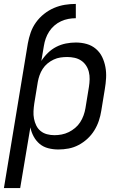

<svg xmlns="http://www.w3.org/2000/svg" viewBox="-22 -755 642 980"><path d="M-2 205 120 -533Q125 -561 134.5 -588.5Q144 -616 161.5 -640.5Q179 -665 203 -684Q227 -703 254 -714.5Q281 -726 309 -730.5Q337 -735 365 -735V-662Q346 -662 327 -658.5Q308 -655 289.5 -646.5Q271 -638 255.5 -624.5Q240 -611 229 -594Q218 -577 211.5 -558.5Q205 -540 202 -521L189 -444Q203 -466 222.5 -485Q242 -504 265.5 -516Q289 -528 314.5 -533Q340 -538 365 -538Q365 -538 365 -538Q365 -538 365 -538Q394 -538 420.5 -530.5Q447 -523 467.5 -505.5Q488 -488 499.5 -464Q511 -440 516 -413Q521 -386 519.5 -357.5Q518 -329 513 -300L495 -190Q491 -164 482.5 -138.5Q474 -113 459.5 -89.5Q445 -66 424.5 -47Q404 -28 379.5 -15Q355 -2 328.5 3Q302 8 276 8Q249 8 224 1.5Q199 -5 180.5 -20.5Q162 -36 150 -58Q138 -80 133 -105L81 205ZM256 -65Q274 -65 292.5 -68.5Q311 -72 328.5 -80.5Q346 -89 361.5 -102Q377 -115 387.5 -131.5Q398 -148 404.5 -166Q411 -184 414 -202L432 -312Q435 -331 435.5 -350.5Q436 -370 431.5 -388Q427 -406 417 -421Q407 -436 392 -446Q377 -456 358.5 -460Q340 -464 321 -464Q304 -464 286.5 -461.5Q269 -459 252 -451Q235 -443 220.5 -431Q206 -419 196 -403.5Q186 -388 180 -371Q174 -354 171 -337L153 -227Q150 -207 149 -187.5Q148 -168 151.5 -149.5Q155 -131 163 -114.5Q171 -98 185 -86.5Q199 -75 217.5 -70Q236 -65 256 -65Z"/></svg>

Font: Iosevka Curly Extended
Style: Italic
Weight: 400
Width: 7
Italic angle: -9°
Monospace: yes
Designer: Belleve Invis
Foundry: Belleve Invis
Version: Version 11.1.0; ttfautohint (v1.8.3)